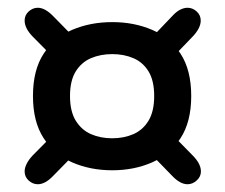

<svg xmlns="http://www.w3.org/2000/svg" viewBox="-20 -600 581 495"><path d="M269.5 -161Q213 -161 166.5 -181.2Q120 -201.5 92.5 -243.8Q65 -286 65 -352.5Q65 -419.5 92.5 -461.5Q120 -503.5 166.5 -523.2Q213 -543 269.5 -543Q325.5 -543 371.8 -523.2Q418 -503.5 445.5 -461.5Q473 -419.5 473 -352.5Q473 -286 445.5 -243.8Q418 -201.5 371.8 -181.2Q325.5 -161 269.5 -161ZM77.5 -125Q64.5 -125 54 -134.5Q43.5 -144 43.5 -158Q43.5 -167.5 49 -178.2Q54.5 -189 64.5 -199.5L114 -249.5L168.5 -199L117 -146.5Q96.5 -125 77.5 -125ZM269 -243.5Q299.5 -243.5 324 -254.2Q348.5 -265 363 -289Q377.5 -313 377.5 -352.5Q377.5 -392 363 -415.8Q348.5 -439.5 324 -450Q299.5 -460.5 269.5 -460.5Q239 -460.5 214.5 -450Q190 -439.5 175.2 -415.8Q160.5 -392 160.5 -352.5Q160.5 -313 175.2 -289Q190 -265 214.5 -254.2Q239 -243.5 269 -243.5ZM463.5 -125Q444.5 -125 424 -146.5L371 -201L425.5 -251.5L476.5 -199.5Q498 -178 498 -158Q498 -144.5 487.2 -134.8Q476.5 -125 463.5 -125ZM115.5 -454 64.5 -505.5Q43.5 -527 43.5 -547Q43.5 -561 54 -570.5Q64.5 -580 77.5 -580Q96 -580 117 -558.5L170 -504.5ZM426 -453 371.5 -503.5 424 -558.5Q434.5 -570 444.5 -575Q454.5 -580 463.5 -580Q476.5 -580 487 -570.5Q497.5 -561 497.5 -547Q497.5 -527.5 476.5 -505.5Z"/></svg>

Font: Sono Medium
Style: Regular
Weight: 500
Designer: Tyler Finck
Foundry: Tyler Finck
Version: Version 2.112